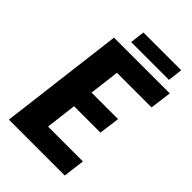

<svg xmlns="http://www.w3.org/2000/svg" viewBox="-253 -960 1057 1057"><g transform="rotate(45 276.0 -431.5)"><path d="M28.5 0ZM536.5 -603H267L245 -427H451.5L435.5 -306H230L208 -125.5H479.5L463.5 0H28.5L118.5 -728.5H552.5ZM213 -863H507L497 -778H202.5Z"/></g></svg>

Font: Lato Black
Style: Italic
Weight: 900
Italic angle: -7°
Designer: Lukasz Dziedzic
Foundry: tyPoland Lukasz Dziedzic
Version: Version 2.007; 2014-02-27